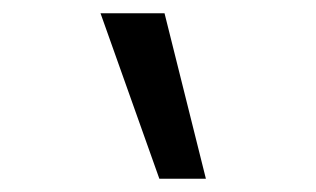

<svg xmlns="http://www.w3.org/2000/svg" viewBox="-20 -645 478 290"><path d="M220.7 -375 131.8 -625H228.5L291 -375Z"/></svg>

Font: Sudo Variable
Style: Regular
Weight: 400
Monospace: yes
Designer: Jens Kutilek
Foundry: Jens Kutilek
Version: Version 0.040